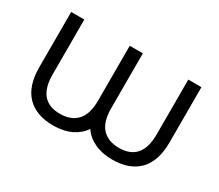

<svg xmlns="http://www.w3.org/2000/svg" viewBox="-117 -901 1328 1165"><g transform="rotate(30 547.0 -318.5)"><path d="M1003.7 -644H911.7V-259.4C911.7 -136.2 859 -74.5 753.5 -74.5C702.6 -74.5 663.2 -89.5 635.3 -119.6C607.4 -149.7 593.4 -196.3 593.4 -259.4V-644H501.4V-259.4C501.4 -196.3 487.3 -149.7 459.1 -119.6C430.9 -89.5 391.3 -74.5 340.4 -74.5C235.5 -74.5 183.1 -136.2 183.1 -259.4V-644H91.1V-256.7C91.1 -169.6 112.5 -103.8 155.5 -59.3C198.4 -14.9 260.1 7.4 340.4 7.4C388.2 7.4 429.6 -1.1 464.6 -17.9C499.6 -34.8 526.9 -58 546.5 -87.4C565.5 -58 592.9 -34.8 628.8 -17.9C664.7 -1.1 706.3 7.4 753.5 7.4C833.8 7.4 895.6 -14.9 938.9 -59.3C982.1 -103.8 1003.7 -169.6 1003.7 -256.7Z"/></g></svg>

Font: Montserrat Ace
Style: Regular
Weight: 500
Designer: Julieta Ulanovsky
Foundry: Julieta Ulanovsky
Version: Version 1